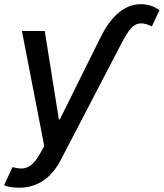

<svg xmlns="http://www.w3.org/2000/svg" viewBox="-31 -694 784 919"><path d="M59.7 204.5C147 204.5 214.1 159.1 259.2 72.8L548.7 -483C583.5 -549.4 605.8 -581 643.1 -582C660.5 -582.7 679 -576 695.7 -567.5L732.2 -644.9C710.6 -661.9 679 -674 642.4 -674C554 -674 491.1 -598.4 449.9 -514.6L255.3 -122.2H250.7L183.2 -545.5H73.9L180.8 5L160.9 40.8C120.7 112.9 84.9 121.8 28.8 105.8L-11.4 192.8C0.7 198.5 27.7 204.5 59.7 204.5Z"/></svg>

Font: Magic Ui Pro Medium
Style: Italic
Weight: 500
Italic angle: -9.39999°
Designer: Stefan Endress, Andreas Faust
Version: Version 1.000;FEAKit 1.0